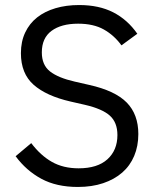

<svg xmlns="http://www.w3.org/2000/svg" viewBox="-20 -730 621 762"><path d="M289 12Q204 12 144 -20.5Q84 -53 42 -110L104 -162Q141 -113 186 -87.5Q231 -62 292 -62Q367 -62 406.5 -98Q446 -134 446 -194Q446 -244 416 -271Q386 -298 317 -314L260 -327Q164 -349 113.5 -393.5Q63 -438 63 -519Q63 -565 80 -601Q97 -637 127.5 -661Q158 -685 200.5 -697.5Q243 -710 294 -710Q373 -710 429.5 -681Q486 -652 525 -596L462 -550Q433 -590 392 -613Q351 -636 290 -636Q223 -636 184.5 -607.5Q146 -579 146 -522Q146 -472 178.5 -446.5Q211 -421 277 -406L334 -393Q437 -370 483 -323Q529 -276 529 -198Q529 -150 512.5 -111Q496 -72 465 -45Q434 -18 389.5 -3Q345 12 289 12Z"/></svg>

Font: IBM Plex Sans Thai
Style: Regular
Weight: 400
Designer: Mike Abbink, Paul van der Laan, Pieter van Rosmalen, Ben Mitchell, Mark Frömberg
Foundry: Bold Monday
Version: Version 1.1